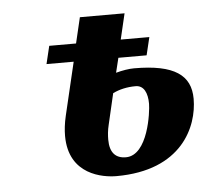

<svg xmlns="http://www.w3.org/2000/svg" viewBox="-40 -483 579 535"><g transform="rotate(-5 249.0 -215.0)"><path d="M498 -186C498 -252 453 -285 340 -285C326 -285 307 -282 289 -277L299 -318H378L390 -368H310L327 -440H202L185 -368H110L98 -318H174L139 -170C134 -149 132 -130 132 -114C132 -4 228 10 265 10C448 10 498 -108 498 -186ZM276 -221C294 -230 316 -235 340 -235C363 -235 373 -213 373 -183C373 -161 358 -40 296 -40C267 -40 251 -57 251 -93C251 -105 252 -119 256 -135Z"/></g></svg>

Font: Pfennig
Style: BoldItalic
Weight: 700
Italic angle: -13°
Version: Version 20100423